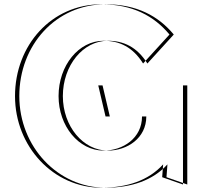

<svg xmlns="http://www.w3.org/2000/svg" viewBox="-20 -860 943 895"><path d="M833 -462H438L472 -317H642C642 -216 553 -158 463 -158C347 -158 253 -272 253 -412C253 -555 347 -670 463 -670C536 -670 599 -641 647 -564L770 -699C698 -786 597 -840 452 -840C220 -840 50 -649 50 -412C50 -176 230 15 452 15C571.5 15 672 -18.3 740.5 -93.8L736 -34L833 0ZM853 -462V0L756 -34L760.5 -93.8C692 -18.3 591.5 15 472 15C250 15 70 -176 70 -412C70 -649 240 -840 472 -840C617 -840 718 -786 790 -699L667 -564C619 -641 556 -670 483 -670C367 -670 273 -555 273 -412C273 -272 367 -158 483 -158C573 -158 662 -216 662 -317H492L458 -462Z"/></svg>

Font: Hussar Plate
Style: Regular
Weight: 700
Foundry: Cannot Into Space Fonts
Version: Version 0.798247